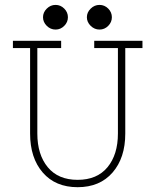

<svg xmlns="http://www.w3.org/2000/svg" viewBox="-20 -758 640 791"><path d="M209 -636.2Q188 -636.2 172.6 -651.6Q157.2 -667 157.2 -687Q157.2 -707 172.6 -722.4Q188 -737.8 209 -737.8Q229.5 -737.8 244.6 -722.7Q259.8 -707.5 259.8 -687Q259.8 -666.5 244.6 -651.4Q229.5 -636.2 209 -636.2ZM390.1 -636.2Q369.1 -636.2 353.5 -651.6Q337.9 -667 337.9 -687Q337.9 -707 353.5 -722.4Q369.1 -737.8 390.1 -737.8Q410.6 -737.8 425.8 -722.7Q440.9 -707.5 440.9 -687Q440.9 -666.5 425.8 -651.4Q410.6 -636.2 390.1 -636.2ZM33.2 -589.8H231.9V-560.1H133.8V-208Q133.8 -121.1 176.8 -69.1Q219.7 -17.1 299.8 -17.1Q379.9 -17.1 422.9 -69.1Q465.8 -121.1 465.8 -208V-560.1H368.2V-589.8H566.9V-560.1H496.1V-208Q496.1 -107.4 443.6 -47.1Q391.1 13.2 299.8 13.2Q208.5 13.2 156.2 -47.1Q104 -107.4 104 -208V-560.1H33.2Z"/></svg>

Font: Compagnon Light
Style: Regular
Weight: 400
Designer: Juliette Duhe, Lea Pradine
Foundry: Velvetyne Type Foundry
Version: Version 1.000;PS 001.000;hotconv 1.0.88;makeotf.lib2.5.64775